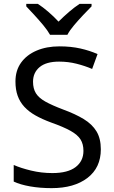

<svg xmlns="http://www.w3.org/2000/svg" viewBox="-20 -964 589 994"><path d="M502 -191Q502 -96 433 -43Q364 10 247 10Q187 10 136 1Q85 -8 51 -24V-110Q87 -94 140.5 -81Q194 -68 251 -68Q331 -68 371.5 -99Q412 -130 412 -183Q412 -218 397 -242Q382 -266 345.5 -286.5Q309 -307 244 -330Q198 -347 163.5 -366.5Q129 -386 106 -411Q83 -436 71.5 -468Q60 -500 60 -542Q60 -599 89 -639.5Q118 -680 169.5 -702Q221 -724 288 -724Q347 -724 396 -713Q445 -702 485 -684L457 -607Q420 -623 376.5 -634Q333 -645 286 -645Q219 -645 185 -616.5Q151 -588 151 -541Q151 -505 166 -481Q181 -457 215 -438Q249 -419 307 -397Q370 -374 413.5 -347.5Q457 -321 479.5 -284Q502 -247 502 -191ZM239 -784Q226 -807 204 -833.5Q182 -860 158 -886Q134 -912 116 -931V-944H176Q202 -927 230 -903Q258 -879 283 -852Q310 -879 338 -903Q366 -927 392 -944H454V-931Q435 -912 410.5 -886Q386 -860 363.5 -833.5Q341 -807 329 -784Z"/></svg>

Font: Noto Sans Kawi
Style: Regular
Weight: 400
Designer: Fadhl Haqq
Version: Version 1.000